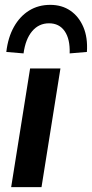

<svg xmlns="http://www.w3.org/2000/svg" viewBox="-20 -771 379 791"><path d="M26 0 104 -489H229L151 0ZM77 -551 6 -557Q13 -617 37.5 -660.5Q62 -704 100 -727.5Q138 -751 187 -751Q235 -751 270 -727Q305 -703 323.5 -659.5Q342 -616 338 -557L267 -551Q269 -610 246.5 -642.5Q224 -675 182 -675Q140 -675 112.5 -642.5Q85 -610 77 -551Z"/></svg>

Font: Nunito Sans 12pt ExtraLight 12pt
Style: Bold Italic
Weight: 700
Italic angle: -9°
Version: Version 3.101;gftools[0.9.27]